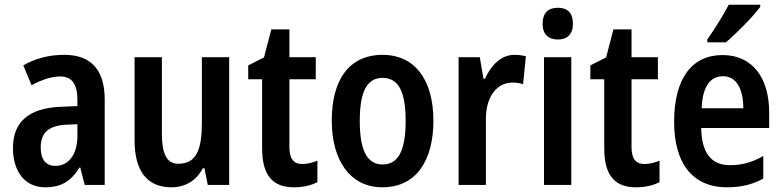

<svg xmlns="http://www.w3.org/2000/svg" viewBox="-20 -786 3327 816"><path d="M253 -553C188 -553 128 -537 79 -508L114 -424C158 -447 198 -461 236 -461C285 -461 309 -430 309 -361V-335L235 -332C104 -326 35 -269 35 -157C35 -62 82 10 172 10C242 10 282 -17 318 -74H321L340 0H425V-363C425 -489 367 -553 253 -553ZM261 -256 309 -258V-208C309 -128 270 -81 216 -81C176 -81 153 -106 153 -160C153 -219 184 -252 261 -256Z M954 -543H838V-267C838 -152 816 -90 738 -90C689 -90 668 -132 668 -217V-543H552V-189C552 -61 604 10 708 10C766 10 814 -17 842 -71H849L863 0H954Z M1264 -89C1227 -89 1210 -113 1210 -161V-449H1322V-543H1210V-661H1133L1102 -542L1035 -508V-449H1094V-156C1094 -38 1141 10 1229 10C1268 10 1303 2 1329 -12V-103C1307 -94 1285 -89 1264 -89Z M1822 -273C1822 -454 1737 -553 1607 -553C1462 -553 1390 -445 1390 -273C1390 -106 1467 10 1605 10C1752 10 1822 -108 1822 -273ZM1509 -272C1509 -394 1538 -455 1606 -455C1675 -455 1704 -394 1704 -273C1704 -150 1675 -87 1606 -87C1538 -87 1509 -151 1509 -272Z M2166 -553C2109 -553 2066 -507 2041 -451H2035L2019 -543H1929V0H2045V-280C2045 -376 2092 -435 2158 -435C2174 -435 2190 -433 2203 -428L2215 -547C2198 -551 2182 -553 2166 -553Z M2351 -753C2310 -753 2286 -731 2286 -685C2286 -640 2311 -618 2351 -618C2390 -618 2415 -640 2415 -685C2415 -731 2392 -753 2351 -753ZM2408 -543H2292V0H2408Z M2718 -89C2681 -89 2664 -113 2664 -161V-449H2776V-543H2664V-661H2587L2556 -542L2489 -508V-449H2548V-156C2548 -38 2595 10 2683 10C2722 10 2757 2 2783 -12V-103C2761 -94 2739 -89 2718 -89Z M3211 -757V-766H3077C3054 -721 3020 -667 2986 -618V-606H3065C3111 -645 3183 -718 3211 -757ZM3051 -552C2920 -552 2845 -452 2845 -268C2845 -96 2920 10 3070 10C3131 10 3178 -2 3224 -27V-123C3175 -95 3133 -84 3082 -84C3002 -84 2962 -137 2960 -242H3249V-308C3249 -455 3178 -552 3051 -552ZM3053 -462C3111 -462 3139 -406 3139 -326H2962C2966 -420 2999 -462 3053 -462Z"/></svg>

Font: Noto Sans Armenian Condensed SemiBold
Style: Regular
Weight: 600
Width: 3
Designer: Monotype Design Team
Foundry: Monotype Imaging Inc.
Version: Version 2.008